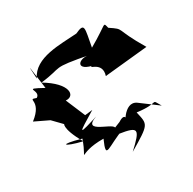

<svg xmlns="http://www.w3.org/2000/svg" viewBox="-202 -909 1164 1158"><g transform="rotate(-30 380.0 -330.0)"><path d="M382 -109C381 -143 160 -182 347 -234C150 -171 172 -182 316 -270L263 -264L206 -399C273 -393 280 -479 133 -566C302 -585 212 -614 476 -564C401 -586 343 -527 447 -501C409 -495 518 -495 489 -406L789 -436C674 -629 735 -592 647 -651C634 -700 653 -682 502 -596C525 -723 541 -753 463 -717C349 -708 174 -717 121 -601C113 -734 116 -681 138 -526C5 -599 111 -529 62 -500C-4 -524 87 -477 -29 -388L67 -342L129 -278C131 -292 97 -268 175 -133C53 -162 31 -192 178 -150C123 7 96 -89 288 -86C230 44 293 -34 422 -78L381 -65C512 -45 507 -28 401 71C568 -28 562 -26 540 -123C698 -102 647 -158 692 -83L574 -171C502 -224 428 -78 441 -60C479 -113 481 -164 422 -125Z"/></g></svg>

Font: Asimov Silicon
Style: Regular
Weight: 400
Designer: Google
Version: Version 2.000980; 2014